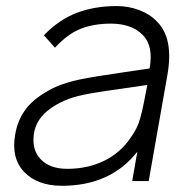

<svg xmlns="http://www.w3.org/2000/svg" viewBox="-20 -598 612 634"><path d="M416.5 0 433.5 -97Q345 15.5 184.5 15.5Q104 15.5 60 -30Q16.5 -75.5 30 -153Q34.5 -180 44.2 -202Q54 -224 69.2 -242.8Q84.5 -261.5 106 -277.2Q127.5 -293 156 -307.5Q195.5 -326 245.5 -336Q270.5 -341 306.2 -346.8Q342 -352.5 389.5 -359.5L474 -372Q487.5 -446.5 451 -483Q414 -520 346 -520Q291.5 -520 248 -503.5Q205 -487.5 161.5 -440.5L125 -481.5Q175 -533.5 234.2 -555.8Q293.5 -578 364.5 -578Q405 -578 440.2 -564.5Q475.5 -551 498 -527Q554.5 -472 532.5 -349L471 0ZM466.5 -317.5Q287.5 -292.5 253 -284.5Q189.5 -271 145 -238.5Q100.5 -206 92.5 -159.5Q83.5 -104.5 114 -72.5Q144.5 -40.5 202 -40.5Q268.5 -40.5 322.8 -66.5Q377 -92.5 411.5 -143.5Q434.5 -174.5 443.5 -209.5Q448.5 -227 454 -253.8Q459.5 -280.5 466.5 -317.5Z"/></svg>

Font: Russisch Sans Light
Style: Italic
Weight: 300
Italic angle: -10°
Designer: Michael Sharanda (font) & Cristiano Sobral (main changes)
Foundry: Michael Sharanda
Version: Version 2.00;September 8, 2020;FontCreator 13.0.0.2681 64-bi